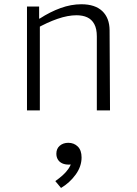

<svg xmlns="http://www.w3.org/2000/svg" viewBox="-20 -532 660 925"><path d="M172 0H110V-500.5H168.5V-438L172 -431ZM446.5 0V-356.5Q446.5 -393.5 434.2 -416Q422 -438.5 400.2 -448.5Q378.5 -458.5 348.5 -458.5Q307 -458.5 257 -441.2Q207 -424 151.5 -392.5V-442.5H171.5Q221.5 -475 272 -493.2Q322.5 -511.5 372 -511.5Q438 -511.5 472.8 -478.5Q507.5 -445.5 508 -386L510 0ZM251.5 208.5Q251.5 184 268 170Q284.5 156 309 156Q336.5 156 354.8 174Q373 192 373 226.5Q373 270 344.5 309.2Q316 348.5 274 373.5L246.5 340.5Q267 326 282.2 312.2Q297.5 298.5 308.8 282.5Q320 266.5 325.5 247.5L338.5 255.5Q326.5 261 311 261Q293 261 279.5 254.8Q266 248.5 258.8 236.5Q251.5 224.5 251.5 208.5Z"/></svg>

Font: Monaspace Argon Var
Style: Regular
Weight: 400
Designer: Riley Cran and the Lettermatic Team
Version: Version 1.000 (Monaspace Argon Var)